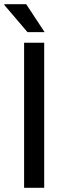

<svg xmlns="http://www.w3.org/2000/svg" viewBox="-28 -888 315 908"><path d="M183 -736H102L-8 -865L-7 -868H96ZM86 0V-686H181V0Z"/></svg>

Font: Archivo
Style: Regular
Weight: 400
Designer: Hector Gatti
Foundry: Omnibus-Type
Version: Version 2.001